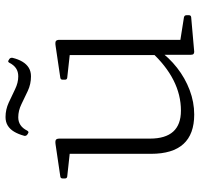

<svg xmlns="http://www.w3.org/2000/svg" viewBox="-34 -681 722 694"><g transform="rotate(-90 327.0 -334.0)"><path d="M530 -162V-19L511 -46L612 -30Q619 -28 619 -21V-12Q619 -5 612 -4L487 7Q482 7 479 4.5Q476 2 476 -5V-117L475 -126V-162ZM260 7Q189 7 153.5 -32Q118 -71 118 -149V-323H173V-153Q173 -41 274 -41Q388 -41 487 -149L493 -122Q466 -84 429 -55Q392 -26 348.5 -9.5Q305 7 260 7ZM475 -162V-323H530V-162ZM118 -323V-468L137 -441L36 -452Q29 -453 29 -460V-469Q29 -476 36 -477L151 -494Q164 -496 168.5 -493Q173 -490 173 -480V-323ZM475 -323V-468L493 -441L393 -452Q386 -453 386 -460V-469Q386 -476 393 -477L508 -494Q521 -496 525.5 -493Q530 -490 530 -480V-323ZM188 -596Q182 -600 183 -607Q189 -629 198 -644Q207 -659 220 -667Q233 -675 251 -675Q278 -675 303 -663.5Q328 -652 351.5 -640.5Q375 -629 398 -629Q415 -629 427 -637Q439 -645 447 -661Q451 -668 456 -664L461 -661Q466 -657 465 -650Q460 -629 451 -614Q442 -599 429 -591Q416 -583 398 -583Q370 -583 345.5 -594.5Q321 -606 297.5 -617.5Q274 -629 250 -629Q234 -629 222 -621Q210 -613 202 -597Q198 -590 193 -593Z"/></g></svg>

Font: Hahmlet ExtraLight
Style: Regular
Weight: 250
Designer: Minjoo Ham & Mark Frömberg
Foundry: hypertype
Version: Version 1.002